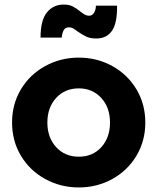

<svg xmlns="http://www.w3.org/2000/svg" viewBox="-20 -811 691 843"><path d="M33 -273Q33 -354 72 -419Q111 -484 178.5 -521Q246 -558 326 -558Q406 -558 473 -521Q540 -484 579 -419Q618 -354 618 -273Q618 -192 579 -127Q540 -62 473 -25Q406 12 326 12Q246 12 178.5 -25Q111 -62 72 -127Q33 -192 33 -273ZM326 -123Q387 -123 425 -165Q463 -207 463 -273Q463 -339 424.5 -381Q386 -423 326 -423Q265 -423 226.5 -381Q188 -339 188 -273Q188 -207 226.5 -165Q265 -123 326 -123ZM322 -672Q309 -682 301 -686.5Q293 -691 283 -691Q267 -691 260 -679Q253 -667 251 -646H158Q158 -722 186 -756.5Q214 -791 260 -791Q283 -791 299 -783Q315 -775 332 -761Q345 -751 353 -746.5Q361 -742 371 -742Q385 -742 393 -755Q401 -768 401 -786H494Q495 -709 471.5 -675.5Q448 -642 403 -642Q377 -642 360.5 -649.5Q344 -657 322 -672Z"/></svg>

Font: Eudoxus Sans ExtraBold
Style: Regular
Weight: 800
Designer: Stijn de Vries
Foundry: tokotype
Version: Version 2.005